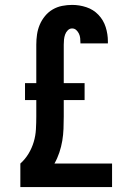

<svg xmlns="http://www.w3.org/2000/svg" viewBox="-20 -763 540 783"><path d="M63 0V-96Q83 -114 96.5 -136.5Q110 -159 117.5 -184Q125 -209 126.5 -235.5Q128 -262 128 -288V-355H82V-424H128V-581Q128 -602 131 -622.5Q134 -643 142 -662Q150 -681 163.5 -697.5Q177 -714 195 -724.5Q213 -735 233.5 -739Q254 -743 274 -743Q304 -743 332.5 -733.5Q361 -724 381.5 -702.5Q402 -681 411 -652.5Q420 -624 420 -594Q420 -592 420 -590Q420 -588 420 -586H308Q308 -587 308 -587.5Q308 -588 308 -589Q308 -598 307 -607.5Q306 -617 302 -625.5Q298 -634 291 -640.5Q284 -647 274 -647Q264 -647 256.5 -639.5Q249 -632 245.5 -622Q242 -612 241 -601.5Q240 -591 240 -581V-424H325V-355H240V-288Q240 -263 239 -238Q238 -213 234 -189Q230 -165 222 -141Q214 -117 202 -96H437V0Z"/></svg>

Font: Iosevka Gothic
Style: Bold
Weight: 700
Monospace: yes
Designer: Belleve Invis
Foundry: Belleve Invis
Version: Version 15.5.1; ttfautohint (v1.8.4)